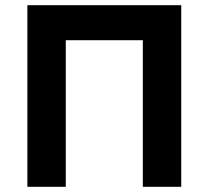

<svg xmlns="http://www.w3.org/2000/svg" viewBox="-20 -720 804 740"><path d="M85.5 0V-700H678.5V0H530.5V-565H233.5V0Z"/></svg>

Font: Geologica Cursive SemiBold
Style: Regular
Weight: 600
Designer: Sindre Bremnes, Frode Helland
Foundry: Monokrom Skriftforlag AS
Version: Version 1.010;gftools[0.9.28]